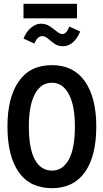

<svg xmlns="http://www.w3.org/2000/svg" viewBox="-20 -973 540 1005"><path d="M252 12Q137 12 78 -72Q19 -156 19 -311Q19 -462 78 -547Q137 -632 252 -632Q365 -632 424.5 -547Q484 -462 484 -311Q484 -156 424.5 -72Q365 12 252 12ZM252 -80Q308 -80 340 -137.5Q372 -195 372 -312Q372 -421 340 -480.5Q308 -540 252 -540Q194 -540 162.5 -480.5Q131 -421 131 -312Q131 -195 162.5 -137.5Q194 -80 252 -80ZM343 -834 400 -808Q382 -767 359 -749Q336 -731 311 -731Q283 -731 264.5 -744.5Q246 -758 231 -771Q216 -784 201 -784Q176 -784 160 -745L103 -771Q117 -807 142.5 -828Q168 -849 193 -849Q220 -849 240.5 -835.5Q261 -822 277 -808.5Q293 -795 306 -795Q317 -795 325.5 -803.5Q334 -812 343 -834ZM103 -877V-953H383V-877Z"/></svg>

Font: Inconsolata
Style: Bold
Weight: 700
Monospace: yes
Designer: Raph Levien, Cyreal, Brenton Simpson
Foundry: Raph Levien, Cyreal, Google
Version: Version 3.100; ttfautohint (v1.8.4.7-5d5b)